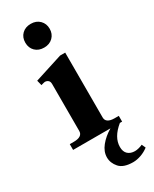

<svg xmlns="http://www.w3.org/2000/svg" viewBox="-234 -761 832 1038"><g transform="rotate(-30 182.0 -242.5)"><path d="M84 -631Q84 -664 105 -684.5Q126 -705 160 -705Q194 -705 215 -684Q236 -663 236 -631Q236 -599 215 -578Q194 -557 160 -557Q126 -557 105 -577.5Q84 -598 84 -631ZM364 185Q342 202 316 211Q290 220 267 220Q207 220 181.5 191Q156 162 156 127Q156 91 182.5 58Q209 25 251 0H18V-36H44Q70 -36 84 -45Q98 -54 98 -72V-365Q98 -381 89.5 -388Q81 -395 69 -395Q66 -395 59.5 -393Q53 -391 45 -389L37 -421L212 -477H244V-72Q244 -54 258 -45Q272 -36 298 -36H324V0H310Q245 53 245 113Q245 143 261.5 158Q278 173 305 173Q316 173 329.5 169.5Q343 166 353 161Z"/></g></svg>

Font: Taviraj DemiBold
Style: Regular
Weight: 600
Designer: Katatrad Team
Foundry: CadsonDemak
Version: Version 1.030